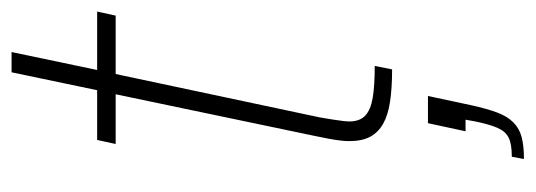

<svg xmlns="http://www.w3.org/2000/svg" viewBox="-317 -381 926 332"><g transform="rotate(-90 146.0 -215.0)"><path d="M192 0Q160 0 136.5 -3.5Q113 -7 98 -15.5Q83 -24 75.5 -38Q68 -52 68 -74Q68 -81 69 -89.5Q70 -98 72 -109Q74 -120 77 -134L149 -478H63L70 -510H156L187 -658H222L191 -510H292L285 -478H184L109 -125Q107 -114 105.5 -104Q104 -94 103 -86.5Q102 -79 102 -74Q102 -56 112 -46.5Q122 -37 143 -33.5Q164 -30 198 -30ZM37 228 41 207Q63 207 74 201.5Q85 196 91 182Q97 168 102 144L105 127H85L99 62H146L130 137Q124 164 117.5 181.5Q111 199 100.5 209.5Q90 220 75 224Q60 228 37 228Z"/></g></svg>

Font: Saira SemiCondensed Thin
Style: Italic
Weight: 250
Width: 4
Italic angle: -12°
Designer: Hector Gatti with collaboration of the Omnibus-Type team
Foundry: Omnibus-Type
Version: Version 1.101